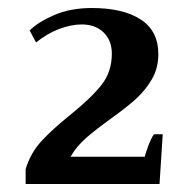

<svg xmlns="http://www.w3.org/2000/svg" viewBox="-20 -730 474 479"><path d="M44 -308Q56 -348 83 -377.5Q110 -407 156 -444Q208 -486 233.5 -518.5Q259 -551 259 -596Q259 -629 238.5 -649Q218 -669 184 -669Q157 -669 127 -657.5Q97 -646 70 -624L54 -654Q75 -675 115.5 -692.5Q156 -710 209 -710Q287 -710 331 -681.5Q375 -653 375 -595Q375 -560 359 -532.5Q343 -505 320 -484Q297 -463 258 -435Q219 -407 195 -386Q171 -365 156 -339H341Q344 -350 350.5 -367.5Q357 -385 364 -395H386L378 -271H44Z"/></svg>

Font: Trirong SemiBold
Style: Regular
Weight: 600
Designer: Katatrad Team
Foundry: CadsonDemak
Version: Version 1.000